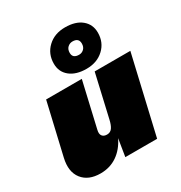

<svg xmlns="http://www.w3.org/2000/svg" viewBox="-186 -929 1010 1072"><g transform="rotate(-30 319.0 -393.0)"><path d="M153 10Q75 10 37 -38.5Q-1 -87 18 -169L95 -500H325L258 -210Q252 -185 262 -172.5Q272 -160 292 -160Q314 -160 326 -177Q338 -194 345 -226L408 -500H638L522 0H317L335 -112Q307 -54 260.5 -22Q214 10 153 10ZM387 -796Q455 -796 493.5 -764Q532 -732 532 -679Q532 -616 488.5 -575.5Q445 -535 377 -535Q310 -535 271 -566.5Q232 -598 232 -651Q232 -714 275.5 -755Q319 -796 387 -796ZM384 -707Q366 -707 352.5 -694.5Q339 -682 339 -659Q339 -624 380 -624Q398 -624 411 -636.5Q424 -649 424 -671Q424 -707 384 -707Z"/></g></svg>

Font: Work Sans Black
Style: Italic
Weight: 900
Italic angle: -13°
Designer: Wei Huang
Foundry: Wei Huang
Version: Version 2.009; ttfautohint (v1.8.3)